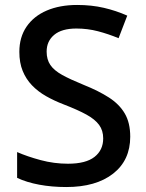

<svg xmlns="http://www.w3.org/2000/svg" viewBox="-20 -744 590 774"><path d="M505 -193Q505 -98 436 -44Q367 10 247 10Q189 10 138 0.5Q87 -9 49 -27V-131Q90 -113 144 -98.5Q198 -84 254 -84Q326 -84 361 -111.5Q396 -139 396 -186Q396 -218 379.5 -240.5Q363 -263 328.5 -282Q294 -301 237 -323Q198 -338 165.5 -356.5Q133 -375 109 -400Q85 -425 71.5 -458Q58 -491 58 -535Q58 -594 87 -636.5Q116 -679 168.5 -701.5Q221 -724 291 -724Q349 -724 398.5 -712.5Q448 -701 493 -681L458 -590Q417 -607 375 -618Q333 -629 288 -629Q229 -629 198.5 -603.5Q168 -578 168 -536Q168 -504 183 -482Q198 -460 230.5 -442Q263 -424 317 -402Q377 -378 419 -351Q461 -324 483 -286.5Q505 -249 505 -193Z"/></svg>

Font: Noto Sans Adlam Unjoined Medium
Style: Regular
Weight: 500
Version: Version 3.001